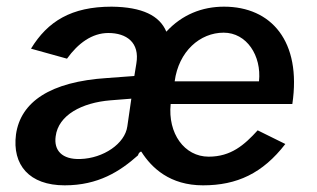

<svg xmlns="http://www.w3.org/2000/svg" viewBox="-20 -546 950 576"><path d="M492 -234H857C885 -422 794 -526 652 -526C586 -526 526 -502 479 -451C459 -499 407 -525 315 -526C194 -526 123 -482 73 -400L181 -370C214 -416 256 -447 305 -447C359 -447 400 -419 389 -355L383 -318L302 -312C130 -301 42 -240 28 -143C16 -51 68 10 174 10C275 10 340 -32 394 -80C395 -86 401 -92 404 -91C435 -42 490 10 589 10C691 10 768 -26 836 -114L753 -155C713 -111 673 -76 606 -76C533 -76 483 -146 492 -234ZM651 -448C720 -448 765 -379 757 -302H504C516 -392 580 -448 651 -448ZM374 -250 362 -167C355 -115 290 -71 221 -69C166 -67 141 -95 147 -137C155 -201 226 -238 311 -245Z"/></svg>

Font: United Sans SemiBold
Style: Italic
Weight: 600
Italic angle: -8°
Designer: Pablo Impallari, Rodrigo Fuenzalida (Modified by Dan O. Williams)
Version: Version 1.000;PS 001.000;hotconv 1.0.88;makeotf.lib2.5.64775